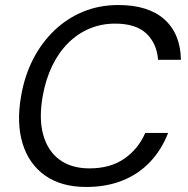

<svg xmlns="http://www.w3.org/2000/svg" viewBox="-20 -732 749 764"><path d="M323 12Q224 12 159.5 -33.5Q95 -79 70 -160.5Q45 -242 64 -350Q78 -431 112 -497Q146 -563 197 -611.5Q248 -660 312 -686Q376 -712 451 -712Q570 -712 634 -655Q698 -598 700 -494H609Q604 -559 562.5 -598.5Q521 -638 438 -638Q384 -638 337 -618.5Q290 -599 252 -561.5Q214 -524 188 -470.5Q162 -417 150 -350Q134 -260 152 -195.5Q170 -131 217 -96.5Q264 -62 336 -62Q419 -62 474.5 -100.5Q530 -139 558 -203H649Q623 -136 577 -87.5Q531 -39 467 -13.5Q403 12 323 12Z"/></svg>

Font: DM Sans 9pt
Style: Italic
Weight: 400
Italic angle: -10°
Designer: Colophon Foundry, Jonny Pinhorn
Foundry: Colophon Foundry
Version: Version 4.004